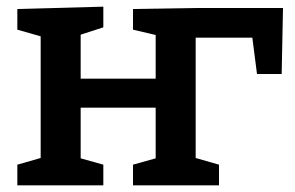

<svg xmlns="http://www.w3.org/2000/svg" viewBox="-20 -556 884 576"><path d="M379 -529 567 -532H829L825 -334H751L737 -443H567V-82L637 -62V0H379V-62L447 -81V-233H222V-81L290 -62V0H32V-62L102 -82V-447L32 -467V-529L290 -536V-474L222 -452V-320H447V-451L379 -467Z"/></svg>

Font: Bitter Pro SemiBold
Style: Regular
Weight: 600
Designer: Sol Matas, and Bitter project Authors
Foundry: Sol Matas
Version: Version 1.010